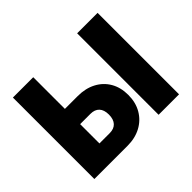

<svg xmlns="http://www.w3.org/2000/svg" viewBox="-149 -940 1175 1175"><g transform="rotate(-45 438.0 -352.5)"><path d="M72 0V-705H248V-431H359Q426 -431 476.5 -404.5Q527 -378 555 -330Q583 -282 583 -217Q583 -152 554.5 -103Q526 -54 475.5 -27Q425 0 359 0ZM248 -132H337Q374 -132 394 -153.5Q414 -175 414 -216Q414 -257 394 -278Q374 -299 337 -299H248ZM628 0V-705H805V0Z"/></g></svg>

Font: Nunito Sans 7pt Condensed Black
Style: Regular
Weight: 900
Width: 3
Designer: Vernon Adams
Foundry: Vernon Adams
Version: Version 3.101;gftools[0.9.27]